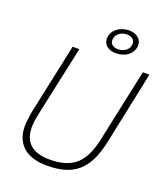

<svg xmlns="http://www.w3.org/2000/svg" viewBox="-169 -1058 1021 1185"><g transform="rotate(20 341.5 -465.0)"><path d="M583 -252 683 -730H640L539 -256C506 -100 442 -27 281 -27C148 -27 112 -101 112 -174C112 -198 113 -219 124 -271L223 -730H179L83 -280C77 -251 69 -198 69 -168C69 -74 121 14 279 14C454 14 542 -58 583 -252ZM360 -849C360 -810 393 -783 443 -783C500 -783 556 -818 556 -877C556 -918 521 -944 472 -944C416 -944 360 -907 360 -849ZM395 -853C395 -887 426 -916 468 -916C501 -916 521 -899 521 -873C521 -840 490 -811 447 -811C415 -811 395 -827 395 -853Z"/></g></svg>

Font: Nacelle UltraLight
Style: Italic
Weight: 200
Italic angle: -12°
Designer: Sora Sagano
Foundry: Sora Sagano
Version: Version 1.000;FEAKit 1.0